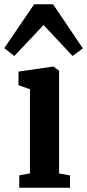

<svg xmlns="http://www.w3.org/2000/svg" viewBox="-59 -877 407 897"><path d="M31 0V-57.5L81 -67V-460L27.5 -479V-542.5L188 -566H191L217 -546.5V-66.5L268 -57.5V0ZM8 -615.5 -39 -652 100.5 -857H189L328 -651L280 -615.5L144.5 -760Z"/></svg>

Font: Merriweather 24pt SemiCondensed
Style: Bold
Weight: 700
Width: 4
Designer: Eben Sorkin
Foundry: Eben Sorkin
Version: Version 2.100